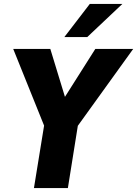

<svg xmlns="http://www.w3.org/2000/svg" viewBox="-20 -953 695 973"><path d="M152 0 211 -363 227 -258 47 -705H235L315 -443H297L463 -705H655L333 -258L382 -363L324 0ZM306 -765 435 -933H600L422 -765Z"/></svg>

Font: Nunito Sans 10pt Condensed Black
Style: Italic
Weight: 900
Width: 3
Italic angle: -9°
Designer: Vernon Adams
Foundry: Vernon Adams
Version: Version 3.101;gftools[0.9.27]